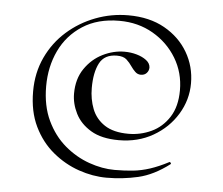

<svg xmlns="http://www.w3.org/2000/svg" viewBox="-46 -550 818 704"><g transform="rotate(5 362.5 -198.0)"><path d="M370.4 102Q320 102 268.1 84.1Q216.2 66.2 172.2 29.9Q128.2 -6.4 101.6 -61.3Q75 -116.2 75 -190.2Q75 -258.8 101.6 -315.6Q128.2 -372.4 174.1 -413.1Q220 -453.8 278.1 -476Q336.2 -498.2 399 -498.2Q476.8 -498.2 532.6 -466.8Q588.4 -435.4 618.8 -383.5Q649.2 -331.6 649.2 -269.6Q649.2 -208.4 616.9 -155.5Q584.6 -102.6 529.1 -70.8Q473.6 -39 403.4 -39Q339.6 -39 300.4 -62.5Q261.2 -86 243.2 -122Q225.2 -158 225.2 -195Q225.2 -249 251.2 -287Q277.2 -325 316.5 -344.5Q355.8 -364 396.4 -364Q420 -364 441.3 -357.9Q462.6 -351.8 477.1 -340.8Q491.6 -329.8 492.4 -314.2Q492.4 -302.4 484.4 -293.7Q476.4 -285 463 -285Q450.8 -285 441.7 -294Q432.6 -303 427 -311.4Q417.4 -325.8 405.6 -336.5Q393.8 -347.2 370 -347.2Q324.2 -347.2 306.2 -312.8Q288.2 -278.4 288.2 -221.2Q288.2 -179.8 302 -144.3Q315.8 -108.8 348.6 -87.1Q381.4 -65.4 436.6 -65.4Q480.8 -65.4 520.6 -83.9Q560.4 -102.4 585.7 -141.6Q611 -180.8 611 -240.8Q611 -305.6 579 -358.6Q547 -411.6 492.1 -443.4Q437.2 -475.2 367.8 -475.2Q288.6 -475.2 233.1 -439.5Q177.6 -403.8 149.3 -344.4Q121 -285 121 -213Q121 -140.8 146.5 -87.1Q172 -33.4 213.3 1.6Q254.6 36.6 303.3 53.8Q352 71 397.6 71Q434.6 71 465.4 67.7Q496.2 64.4 527.4 54.2Q558.6 44 595.4 24.8Q597.6 23.6 600.2 26.8Q602.8 30 600.6 32Q542.8 76 486.3 89Q429.8 102 370.4 102Z"/></g></svg>

Font: Cormorant Garamond Light
Style: Italic
Weight: 300
Italic angle: -10°
Designer: Christian Thalmann (Catharsis Fonts)
Foundry: Catharsis Fonts
Version: Version 4.001